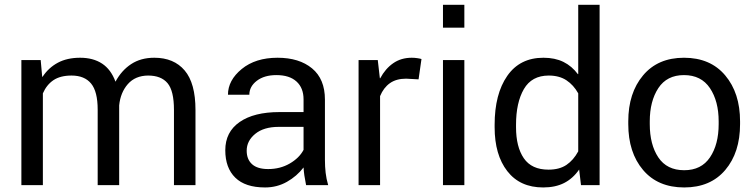

<svg xmlns="http://www.w3.org/2000/svg" viewBox="-20 -782 3193 811"><path d="M151.9 -528.3 158.2 -458 159.7 -457.5Q185.1 -496.1 224.4 -517.1Q263.7 -538.1 318.4 -538.1Q373.5 -538.1 411.1 -513.4Q448.7 -488.8 467.8 -437Q493.2 -484.4 533.9 -511.2Q574.7 -538.1 631.8 -538.1Q714.4 -538.1 760 -484.4Q805.7 -430.7 805.7 -317.4V0H714.8V-317.9Q714.8 -398.4 687.7 -430.7Q660.6 -462.9 605.5 -462.9Q551.3 -462.4 520 -426.8Q488.8 -391.1 483.4 -336.9V-336.4V0H392.6V-318.8Q392.6 -395.5 364.7 -429.2Q336.9 -462.9 282.2 -462.9Q234.9 -462.9 205.8 -443.4Q176.8 -423.8 161.1 -387.7V0H70.3V-528.3Z M1272.9 0Q1268.1 -24.9 1265.6 -41Q1263.2 -57.1 1262.2 -74.7Q1233.9 -37.6 1191.9 -13.9Q1149.9 9.8 1099.6 9.8Q1016.1 9.8 973.9 -31.5Q931.6 -72.8 931.6 -147.5Q931.6 -224.6 992.2 -266.6Q1052.7 -308.6 1160.2 -308.6H1262.2V-362.3Q1262.2 -410.6 1232.4 -437.7Q1202.6 -464.8 1147.5 -464.8Q1096.2 -464.8 1064.7 -440.7Q1033.2 -416.5 1033.2 -381.8H942.9Q942.9 -442.9 1001 -490.5Q1059.1 -538.1 1152.3 -538.1Q1243.7 -538.1 1298.1 -493.2Q1352.5 -448.2 1352.5 -361.3V-106.4Q1352.5 -78.1 1355.5 -52.2Q1358.4 -26.4 1366.2 0ZM1112.8 -67.9Q1163.6 -67.9 1203.9 -91.3Q1244.1 -114.7 1262.2 -148.9V-246.1H1157.2Q1094.2 -246.1 1058.1 -216.6Q1022 -187 1022 -145.5Q1022 -108.9 1044.7 -88.4Q1067.4 -67.9 1112.8 -67.9Z M1748 -446.8 1695.3 -449.7Q1653.8 -449.7 1627 -430.7Q1600.1 -411.6 1585.4 -376V0H1494.6V-528.3H1575.7L1584.5 -451.7L1585.9 -451.2Q1607.9 -492.2 1641.1 -515.1Q1674.3 -538.1 1719.2 -538.1Q1731 -538.1 1742.4 -536.4Q1753.9 -534.7 1760.3 -532.7Z M1941.4 0H1851.1V-528.3H1941.4ZM1941.4 -665H1851.1V-761.7H1941.4Z M2069.3 -254.9Q2069.3 -384.8 2122.6 -461.4Q2175.8 -538.1 2275.4 -538.1Q2324.2 -538.1 2359.9 -520.5Q2395.5 -502.9 2420.9 -468.8L2422.4 -469.2V-761.7H2512.7V0H2434.1L2426.3 -65.9Q2399.9 -27.8 2362.8 -9Q2325.7 9.8 2274.4 9.8Q2176.3 9.8 2122.8 -59.1Q2069.3 -127.9 2069.3 -244.6ZM2159.7 -244.6Q2159.7 -161.6 2192.6 -113.5Q2225.6 -65.4 2296.9 -65.4Q2342.8 -65.4 2372.6 -85.4Q2402.3 -105.5 2422.4 -142.6V-387.7Q2402.8 -422.9 2372.6 -442.9Q2342.3 -462.9 2297.9 -462.9Q2226.1 -462.9 2192.9 -405.8Q2159.7 -348.6 2159.7 -254.9Z M2633.8 -269.5Q2633.8 -389.2 2696.3 -463.6Q2758.8 -538.1 2869.1 -538.1Q2980.5 -538.1 3043.2 -463.6Q3106 -389.2 3106 -269.5V-257.8Q3106 -137.7 3043.5 -64Q2981 9.8 2870.1 9.8Q2758.8 9.8 2696.3 -64Q2633.8 -137.7 2633.8 -257.8ZM2724.6 -257.8Q2724.6 -171.4 2760.7 -117.2Q2796.9 -63 2870.1 -63Q2942.4 -63 2979 -117.4Q3015.6 -171.9 3015.6 -257.8V-269.5Q3015.6 -354.5 2978.8 -409.7Q2941.9 -464.8 2869.1 -464.8Q2796.9 -464.8 2760.7 -409.7Q2724.6 -354.5 2724.6 -269.5Z"/></svg>

Font: Roboto Web
Style: Regular
Weight: 400
Designer: Google
Version: Version 1.200310; 2013